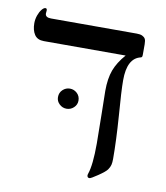

<svg xmlns="http://www.w3.org/2000/svg" viewBox="-72 -648 624 721"><g transform="rotate(10 240.5 -288.0)"><path d="M434.1 -481Q434.1 -474.1 433.1 -471.4Q432.1 -468.8 428.2 -467.8Q377.9 -456.1 377.9 -372.1Q377.9 -331.1 385.3 -237.3Q392.1 -143.6 392.1 -74.2Q392.1 -60.5 389.9 -51.5Q387.7 -42.5 380.9 -32.7Q374 -22.9 348.1 -5.4Q322.3 12.2 316.9 12.2Q308.1 12.2 308.1 2L309.6 -3.9Q321.8 -38.6 321.8 -120.1L320.3 -234.4L318.8 -320.8Q318.8 -368.2 330.8 -400.4Q342.8 -432.6 371.1 -464.8H59.1Q34.2 -464.8 23.2 -481.7Q12.2 -498.5 12.2 -524.9Q12.2 -540 17.3 -554.7Q22.5 -569.3 30 -578.6Q37.6 -587.9 43.9 -587.9Q49.8 -587.9 49.8 -580.1L48.8 -568.8Q48.8 -553.2 70.8 -553.2H397.9Q411.1 -553.2 418.9 -549.6Q426.8 -545.9 430.4 -539.8Q434.1 -533.7 434.1 -519ZM147.9 -267.1Q147.9 -284.2 159.7 -295.2Q171.4 -306.2 187 -306.2Q202.6 -306.2 214.4 -295.2Q226.1 -284.2 226.1 -267.1Q226.1 -251.5 214.4 -240.5Q202.6 -229.5 187 -229.5Q171.4 -229.5 159.7 -240.5Q147.9 -251.5 147.9 -267.1Z"/></g></svg>

Font: Times New Roman
Style: Regular
Weight: 400
Designer: Steve Matteson
Foundry: Ascender Corporation
Version: Version 2.00.3